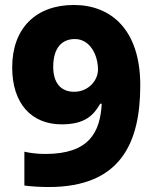

<svg xmlns="http://www.w3.org/2000/svg" viewBox="-20 -742 618 772"><path d="M544 -399C544 -623 426 -722 277 -722C124 -722 29 -628 29 -471C29 -325 107 -242 228 -242C321 -242 356 -278 383 -325H389C383 -211 339 -123 163 -123C133 -123 105 -126 78 -132V4C104 8 148 10 176 10C464 10 544 -166 544 -399ZM281 -585C342 -585 374 -521 374 -462C374 -419 336 -373 278 -373C222 -373 194 -412 194 -473C194 -551 230 -585 281 -585Z"/></svg>

Font: Noto Sans Arabic UI Extra
Style: Regular
Weight: 800
Designer: Nadine Chahine - Monotype Design Team
Foundry: Monotype Imaging Inc.
Version: Version 1.900